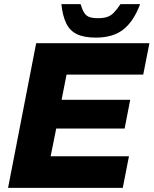

<svg xmlns="http://www.w3.org/2000/svg" viewBox="-20 -909 743 929"><path d="M19 0 155 -700H703L673 -548H302L278 -426H610L583 -287H252L225 -153H604L574 0ZM444 -727Q387 -727 352.5 -743.5Q318 -760 300.5 -796Q283 -832 277 -889H370Q378 -862 387.5 -847Q397 -832 413 -826.5Q429 -821 454 -821Q479 -821 497 -826.5Q515 -832 530 -847Q545 -862 563 -889H658Q627 -806 577 -766.5Q527 -727 444 -727Z"/></svg>

Font: REM
Style: Bold Italic
Weight: 700
Italic angle: -11°
Designer: Octavio Pardo
Foundry: Ashler Design
Version: Version 1.005;gftools[0.9.28]